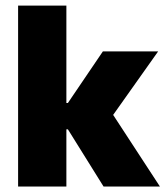

<svg xmlns="http://www.w3.org/2000/svg" viewBox="-20 -680 603 700"><path d="M357.5 0 227.5 -208.5H191.5V-304.5H227.5L355 -492.5H556.5L381.5 -245.5V-278L563 0ZM46 0V-659.5H222V0Z"/></svg>

Font: Anek Odia Medium ExtraBold
Style: Regular
Weight: 800
Version: Version 1.003